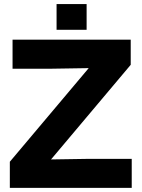

<svg xmlns="http://www.w3.org/2000/svg" viewBox="-20 -913 688 933"><path d="M27.8 0V-127L411.1 -582L231 -579.1H41V-720.2H615.2V-598.1L228 -138.2L412.1 -141.1H620.1V0ZM254.9 -768.1V-893.1H400.9V-768.1Z"/></svg>

Font: Aspekta 400
Style: Bold
Weight: 700
Designer: Ivo Dolenc
Version: Version 2.000